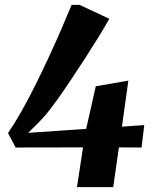

<svg xmlns="http://www.w3.org/2000/svg" viewBox="-20 -772 631 792"><path d="M297.5 0 322.5 -164 44.5 -163.5 13 -223Q41 -264 69.5 -314.5Q98 -365 125.8 -420.8Q153.5 -476.5 180.2 -534Q207 -591.5 231 -647Q255 -702.5 275.5 -752H308L431 -694.5Q413 -662.5 386.8 -619.8Q360.5 -577 330.2 -530.2Q300 -483.5 270.2 -439Q240.5 -394.5 214.8 -358.8Q189 -323 172.5 -303Q155.5 -283 136 -263.2Q116.5 -243.5 96 -224L335.5 -240.5L375 -416L509.5 -439.5L483 -249.5L575 -256L564 -163.5L470.5 -164L447 0Z"/></svg>

Font: Merriweather 72pt ExtraBold
Style: Italic
Weight: 800
Italic angle: -7.8°
Version: Version 2.101